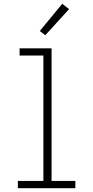

<svg xmlns="http://www.w3.org/2000/svg" viewBox="-20 -989 490 1009"><path d="M74 0V-38H208V-697H83V-735H251V-38H376V0ZM218 -804 189 -826 307 -969 343 -941Z"/></svg>

Font: Zed Sans Extralight Extended
Style: Regular
Weight: 200
Width: 7
Designer: Belleve Invis
Foundry: Belleve Invis
Version: Version 1.0.0; ttfautohint (v1.8.4)